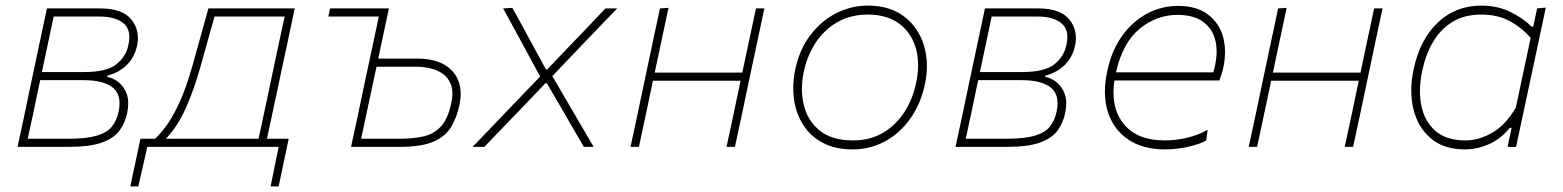

<svg xmlns="http://www.w3.org/2000/svg" viewBox="-20 -524 5576 685"><path d="M42.5 0Q54.5 -56.5 66 -109Q77 -161 89.5 -221L100 -270.5Q113 -332 124.2 -385Q135.5 -438 147.5 -494H337.5Q417 -494 449 -454Q472 -425 472 -388Q472 -374 468.5 -359Q459.5 -318 431 -291Q402.5 -264 363.5 -254.5L362.5 -249.5Q383.5 -246 403 -230.8Q422.5 -215.5 432.5 -188Q437.5 -173 437.5 -155Q437.5 -138.5 433.5 -119.5Q426.5 -86.5 407.2 -59.2Q388 -32 345.2 -16Q302.5 0 224.5 0ZM171.5 -465Q161 -416.5 151.5 -370.5Q142 -325.5 131 -274L129.5 -267H280.5Q360.5 -267 395 -294.5Q429.5 -322 438 -363Q441.5 -378 441.5 -391Q441.5 -423 421 -440.5Q392 -465 335.5 -465ZM79 -29H224.5Q287.5 -29 324 -39.5Q360.5 -50 378.2 -71.2Q396 -92.5 403 -125Q406.5 -141.5 406.5 -155.5Q406.5 -191.5 383 -211Q350 -238 278.5 -238H123.5L120 -222.5Q109 -169.5 99.5 -124Q89.5 -78.5 79 -29Z M445 141Q449.5 120 453.5 99.5Q458 79 463 56Q467.5 34.5 472 13.5Q476.5 -7.5 481 -29H533.5Q552 -46 574.8 -77.2Q597.5 -108.5 621.2 -160.5Q645 -212.5 667 -291Q686 -358 698.5 -404Q711 -449.5 723.5 -494H1031.5Q1019.5 -438 1008.5 -385Q997 -332 984 -271L973.5 -221Q962 -167.5 952.5 -122.5Q943 -77.5 932.5 -29H1010L1001 14Q996.5 35.5 991.5 58.5Q987 80 982.8 100Q978.5 120 974 141H945.5L974 0H505.5L473.5 141ZM694 -282Q674 -209.5 644.5 -142Q615 -74.5 572 -29H902.5Q913 -77.5 922.5 -122.5Q932 -167.5 943.5 -221L954 -271Q965.5 -325.5 975.2 -371Q985 -416.5 995.5 -465H745.5Q733.5 -423.5 722 -382Q710.5 -340.5 694 -282Z M1232.5 0Q1244.5 -56.5 1256 -109Q1267 -161 1279.5 -221L1290 -270.5Q1301.5 -324 1311.5 -370.5Q1321 -417 1331.5 -465H1151.5L1157.5 -494H1367.5Q1357.5 -448 1348.5 -405Q1339.5 -362 1329.5 -315H1468.5Q1553.5 -315 1594.5 -270Q1623.5 -237.5 1623.5 -189.5Q1623.5 -170.5 1619 -149Q1610 -105.5 1590 -71.8Q1570 -38 1527.2 -19Q1484.5 0 1406 0ZM1268.5 -29H1405Q1451 -29 1488.2 -36.8Q1525.5 -44.5 1551.5 -71.2Q1577.5 -98 1589.5 -154Q1594 -174 1594 -190.5Q1594 -208 1589 -221.5Q1579.5 -247.5 1558.8 -261.5Q1538 -275.5 1512.8 -280.8Q1487.5 -286 1465.5 -286H1323.5L1320 -270.5Q1306 -205.5 1293.8 -148Q1281.5 -90.5 1268.5 -29Z M1666 0Q1697.5 -32.5 1720.8 -56.8Q1744 -81 1765 -103Q1785.5 -124.5 1809 -149L1907 -251L1855 -347Q1834 -385.5 1817 -417Q1800 -448.5 1775 -494L1808 -496Q1829 -458 1846 -426.8Q1863 -395.5 1880 -364L1928 -276H1932L2016 -364Q2048.5 -398 2077 -427.5Q2105 -457 2140 -494H2182Q2151.5 -462 2129.5 -439.5Q2107.5 -416.5 2088 -396.2Q2068.5 -376 2044.5 -351L1950.5 -252.5L2011 -149Q2032 -113 2051.5 -79.5Q2071 -46 2098 0H2063Q2042 -36 2025 -65.2Q2008 -94.5 1987 -131L1931 -227H1926L1836 -133Q1801.5 -97.5 1772.5 -67.2Q1743.5 -37 1708 0Z M2229.5 0Q2241.5 -56.5 2253 -109Q2264 -161 2276.5 -221L2287 -270.5Q2300 -332 2311.2 -385Q2322.5 -438 2334.5 -494L2365 -496Q2353 -439.5 2341.5 -386Q2330 -332 2317 -270.5L2316 -265H2628.5L2629.5 -270.5Q2642.5 -332 2653.8 -385Q2665 -438 2677 -494H2707Q2695 -438 2683.8 -385Q2672.5 -332 2659.5 -270.5L2649 -221Q2636.5 -161 2625.5 -109Q2614 -56.5 2602 0H2572Q2584 -56.5 2595.5 -109Q2606.5 -161 2619 -221L2622 -236H2309.5L2306.5 -221Q2294 -161 2282.8 -108.8Q2271.5 -56.5 2259.5 0Z M3021.5 9Q2960 9 2916 -14.2Q2872 -37.5 2846.2 -77.5Q2820.5 -117.5 2813 -168Q2810 -188.5 2810 -209.5Q2810 -240.5 2816.5 -273Q2831.5 -346.5 2870.8 -398.2Q2910 -450 2963.5 -477Q3017 -504 3075.5 -504Q3155.5 -504 3206.5 -464.5Q3257.5 -425 3276.5 -361Q3287 -326 3287 -288Q3287 -256 3279.5 -222Q3265 -154 3228.5 -102Q3192 -50 3139 -20.5Q3086 9 3021.5 9ZM3023.5 -23Q3084.5 -23 3130.8 -50.5Q3177 -78 3206.8 -124.5Q3236.5 -171 3248.5 -228Q3255.5 -261 3255.5 -291Q3255.5 -323 3247.5 -351.5Q3232 -406.5 3188.5 -439.2Q3145 -472 3075.5 -472Q3015 -472 2968 -445.2Q2921 -418.5 2890.2 -372Q2859.5 -325.5 2847.5 -267Q2841 -236 2841 -207Q2841 -175.5 2848.5 -147Q2862.5 -91 2906 -57Q2949.5 -23 3023.5 -23Z M3389 0Q3401 -56.5 3412.5 -109Q3423.5 -161 3436 -221L3446.5 -270.5Q3459.5 -332 3470.8 -385Q3482 -438 3494 -494H3684Q3763.5 -494 3795.5 -454Q3818.5 -425 3818.5 -388Q3818.5 -374 3815 -359Q3806 -318 3777.5 -291Q3749 -264 3710 -254.5L3709 -249.5Q3730 -246 3749.5 -230.8Q3769 -215.5 3779 -188Q3784 -173 3784 -155Q3784 -138.5 3780 -119.5Q3773 -86.5 3753.8 -59.2Q3734.5 -32 3691.8 -16Q3649 0 3571 0ZM3518 -465Q3507.5 -416.5 3498 -370.5Q3488.5 -325.5 3477.5 -274L3476 -267H3627Q3707 -267 3741.5 -294.5Q3776 -322 3784.5 -363Q3788 -378 3788 -391Q3788 -423 3767.5 -440.5Q3738.5 -465 3682 -465ZM3425.5 -29H3571Q3634 -29 3670.5 -39.5Q3707 -50 3724.8 -71.2Q3742.5 -92.5 3749.5 -125Q3753 -141.5 3753 -155.5Q3753 -191.5 3729.5 -211Q3696.5 -238 3625 -238H3470L3466.5 -222.5Q3455.5 -169.5 3446 -124Q3436 -78.5 3425.5 -29Z M4135.5 9Q4057 9 4004.8 -26.5Q3952.5 -62 3932.5 -125Q3922 -158 3922 -197Q3922 -231.5 3930.5 -271Q3945.5 -342 3982 -394Q4018.5 -446 4070.5 -474.5Q4122.5 -503 4183.5 -503Q4248.5 -503 4288.5 -473.2Q4328.5 -443.5 4343 -394.5Q4350.5 -367.5 4350.5 -338Q4350.5 -314 4345.5 -288Q4343.5 -277 4339 -262.2Q4334.5 -247.5 4330.5 -237H3956Q3952.5 -214.5 3952.5 -194Q3952.5 -127 3989 -82Q4036.5 -23 4135.5 -23Q4176 -23 4216.2 -32.8Q4256.5 -42.5 4288.5 -61L4283.5 -23Q4266.5 -12 4224 -1.5Q4181.5 9 4135.5 9ZM4181.5 -471Q4106.5 -471 4046 -421.5Q3985.5 -372 3961.5 -266H4308.5Q4313 -279.5 4315.5 -293Q4320.5 -318.5 4320.5 -341Q4320.5 -389.5 4296.5 -422.5Q4260.5 -471 4181.5 -471Z M4435 0Q4447 -56.5 4458.5 -109Q4469.5 -161 4482 -221L4492.5 -270.5Q4505.5 -332 4516.8 -385Q4528 -438 4540 -494L4570.5 -496Q4558.5 -439.5 4547 -386Q4535.5 -332 4522.5 -270.5L4521.5 -265H4834L4835 -270.5Q4848 -332 4859.2 -385Q4870.5 -438 4882.5 -494H4912.5Q4900.5 -438 4889.2 -385Q4878 -332 4865 -270.5L4854.5 -221Q4842 -161 4831 -109Q4819.5 -56.5 4807.5 0H4777.5Q4789.5 -56.5 4801 -109Q4812 -161 4824.5 -221L4827.5 -236H4515L4512 -221Q4499.5 -161 4488.2 -108.8Q4477 -56.5 4465 0Z M5358.5 0Q5361.5 -14 5364.5 -28.5L5373 -68H5367Q5333.5 -27.5 5291.2 -9.2Q5249 9 5207 9Q5130.5 9 5084.2 -30.8Q5038 -70.5 5022.5 -135.5Q5015 -167 5015 -201.5Q5015 -237 5023 -275Q5045.5 -383 5109.5 -443.5Q5173.5 -504 5265 -504Q5323 -504 5369 -481.2Q5415 -458.5 5444 -429H5450L5464 -494L5495 -497Q5482.5 -439.5 5471.5 -386.5Q5460 -333 5447 -271.5L5395 -28.5Q5392 -14 5389 0ZM5208 -23Q5257 -23 5304.5 -50.8Q5352 -78.5 5388 -140L5441 -389Q5408 -426.5 5365.5 -449.2Q5323 -472 5265 -472Q5204.5 -472 5161.8 -445.8Q5119 -419.5 5092.5 -374Q5066 -328.5 5054 -271Q5046 -233 5046 -199Q5046 -172 5051 -147Q5062.5 -90.5 5101.5 -56.8Q5140.5 -23 5208 -23Z"/></svg>

Font: Heraclito Thin
Style: Italic
Weight: 100
Italic angle: -12°
Designer: Kostas Bartsokas (font) & Cristiano Sobral (main changes)
Foundry: Kostas Bartsokas (font) & Cristiano Sobral (main changes)
Version: Version 1.00;July 8, 2020;FontCreator 13.0.0.2655 64-bit